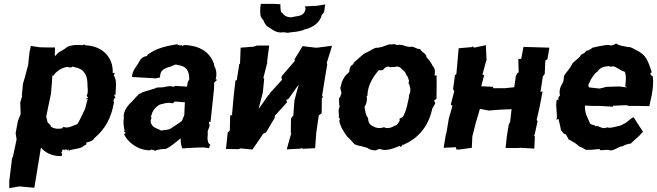

<svg xmlns="http://www.w3.org/2000/svg" viewBox="-20 -769 3405 995"><path d="M264 -477 265 -523H233L186 -524L140 -531L133 -500L126 -433L109 -369L99 -335L93 -272L96 -274L85 -239L87 -178L73 -143L61 -79L66 -47L60 -18L46 48L43 47L28 170V206L80 197L158 204L192 -4C215 22 248 41 299 40L303 27L297 24L303 13L300 12L306 7C297 3 305 0 305 10C304 6 310 3 313 11C314 3 316 7 326 6C324 12 335 10 330 5C338 11 342 2 334 13C367 -1 400 4 418 -16C416 -17 421 -14 428 -22C427 -20 431 -18 426 -30C441 -33 463 -39 469 -53C525 -100 557 -157 571 -241C563 -248 568 -250 574 -244C563 -252 572 -250 569 -254L578 -264C572 -273 568 -283 578 -276C581 -321 586 -352 570 -378C568 -378 577 -389 573 -391C580 -394 574 -390 564 -391C568 -464 519 -528 428 -534H421C428 -529 417 -540 418 -535C421 -541 412 -539 411 -534C405 -539 397 -532 396 -536C379 -537 351 -536 330 -527C309 -509 294 -505 281 -495C275 -489 269 -483 264 -477ZM308 -112C308 -102 314 -111 304 -109V-104C278 -99 261 -102 244 -112C243 -126 224 -130 225 -143C222 -151 221 -160 219 -168H220L244 -283L249 -340L251 -375C247 -371 256 -383 256 -376C272 -401 305 -421 330 -422C346 -420 345 -415 355 -424C386 -416 405 -413 420 -388C433 -369 431 -349 433 -341C432 -317 440 -292 429 -272C430 -273 433 -274 428 -273L437 -263C431 -260 426 -257 425 -254C425 -254 428 -255 435 -256C426 -235 426 -211 415 -193C399 -161 392 -142 380 -125C358 -120 334 -100 308 -112Z M1066 -124 1064 -128 1062 -138 1071 -137 1089 -307 1090 -341 1104 -354C1101 -359 1100 -360 1097 -354C1106 -391 1100 -407 1089 -432C1088 -436 1090 -438 1090 -438C1088 -440 1082 -443 1088 -440C1066 -501 1014 -532 937 -536C934 -532 926 -535 924 -531C919 -539 917 -534 913 -532C917 -537 906 -542 913 -533C909 -536 901 -534 898 -540C842 -530 790 -520 746 -486C747 -486 742 -492 747 -482C735 -490 741 -487 744 -479C714 -476 706 -459 695 -438C685 -422 665 -401 664 -370C706 -368 746 -365 788 -363L810 -368C805 -378 814 -374 810 -378C812 -402 827 -414 860 -423C874 -426 891 -439 897 -433C949 -426 960 -403 961 -356C960 -359 959 -353 953 -343L949 -320L887 -324C884 -325 886 -316 873 -321C863 -324 854 -322 840 -320C808 -311 800 -321 784 -311C762 -304 742 -298 718 -291C715 -285 699 -285 696 -277C682 -265 669 -246 654 -233C633 -212 617 -183 622 -158C618 -142 620 -112 626 -92C626 -92 620 -84 620 -88C630 -85 620 -84 629 -85C632 -77 628 -79 623 -73C642 -32 695 11 760 10C753 8 769 5 769 7C768 4 770 12 780 7C776 3 777 5 780 13C804 4 823 3 838 3C866 -8 892 -34 916 -52C917 -25 918 -17 925 0L994 -4L1034 -5L1063 -1L1067 -10C1060 -6 1065 -13 1071 -18C1056 -25 1053 -49 1057 -74C1052 -93 1068 -108 1066 -124ZM767 -161 761 -159C767 -185 776 -209 808 -227C828 -232 849 -240 872 -234C877 -233 879 -236 885 -243L938 -239L935 -173L923 -143C907 -129 895 -124 871 -107C860 -98 847 -96 824 -94C822 -93 819 -93 816 -92C796 -103 789 -102 772 -115C766 -125 753 -134 767 -161Z M1548 -530 1506 -461 1508 -454 1505 -450 1442 -377 1438 -367 1442 -356C1421 -333 1401 -310 1380 -288L1374 -277L1371 -276L1320 -204L1342 -289L1349 -359L1345 -366L1365 -444L1364 -448L1375 -533H1311L1307 -531L1293 -527L1227 -522L1224 -440L1220 -437L1207 -354L1200 -351L1191 -271L1183 -182H1181L1184 -172L1173 -171L1171 -93L1160 -82L1151 3L1217 4L1226 0L1288 6C1306 -21 1326 -47 1343 -75L1359 -83L1404 -159V-169L1467 -238L1464 -252L1474 -255L1528 -331L1506 -249L1505 -239L1500 -168L1497 -167L1488 -154L1487 -79L1490 -81L1466 5L1542 1L1543 -5L1548 2L1613 -1L1619 -81L1632 -171L1647 -182L1648 -263L1656 -264L1649 -272L1663 -359L1676 -437L1673 -442L1674 -445L1701 -532L1624 -522H1615ZM1487 -679C1467 -680 1453 -687 1444 -701C1434 -703 1433 -722 1433 -747L1402 -749H1332C1326 -723 1329 -703 1330 -687C1337 -673 1335 -674 1344 -666C1351 -649 1356 -641 1364 -633C1393 -617 1405 -598 1445 -601C1455 -605 1466 -595 1482 -601C1497 -603 1529 -604 1548 -613C1547 -604 1548 -613 1557 -617C1562 -616 1562 -620 1558 -616C1605 -627 1640 -655 1648 -693C1666 -704 1660 -729 1666 -746L1622 -739L1560 -736C1567 -721 1561 -709 1554 -701C1542 -684 1515 -686 1487 -679Z M1749 -284C1747 -277 1744 -275 1743 -265L1737 -261C1737 -245 1737 -230 1740 -216C1729 -190 1740 -183 1735 -161C1738 -159 1742 -155 1741 -147C1743 -155 1743 -149 1738 -144C1744 -110 1763 -84 1780 -60C1794 -50 1798 -41 1818 -21C1821 -20 1841 -12 1852 -12C1868 -5 1884 -6 1892 3C1899 7 1926 13 1931 9C1937 4 1947 3 1954 4C1975 16 2023 0 2051 -13C2056 -4 2054 -10 2063 -12C2060 -15 2058 -18 2061 -10C2065 -20 2069 -17 2066 -21C2071 -21 2069 -15 2067 -17C2143 -50 2196 -105 2219 -200C2220 -213 2238 -229 2235 -237C2229 -244 2233 -243 2230 -249C2237 -252 2245 -259 2242 -260V-262C2242 -309 2244 -343 2242 -373C2242 -366 2245 -377 2245 -372C2241 -372 2245 -384 2232 -376C2236 -400 2235 -415 2221 -429C2210 -453 2205 -455 2190 -473C2190 -492 2168 -495 2157 -515C2135 -514 2127 -531 2104 -526C2077 -527 2066 -542 2034 -535C2038 -537 2020 -544 2012 -538C1997 -543 1986 -534 1979 -533C1960 -525 1942 -521 1926 -521C1907 -514 1890 -500 1869 -492C1858 -485 1855 -480 1836 -465C1833 -458 1815 -452 1810 -436C1795 -427 1791 -417 1790 -396C1764 -375 1753 -354 1745 -319C1741 -305 1750 -300 1749 -284ZM1880 -273C1883 -271 1880 -270 1884 -272C1884 -327 1917 -377 1944 -406C1959 -402 1952 -406 1965 -406C1973 -422 1995 -429 2001 -420C2016 -425 2016 -418 2034 -424C2054 -425 2061 -412 2079 -395C2083 -390 2080 -393 2084 -383C2094 -374 2096 -361 2100 -349C2100 -349 2094 -336 2099 -336C2108 -314 2110 -296 2100 -276L2099 -269V-263C2091 -228 2088 -206 2074 -175C2070 -163 2065 -161 2049 -153C2057 -143 2044 -143 2052 -144C2040 -126 2036 -118 2026 -118C2010 -107 1985 -100 1970 -110C1967 -110 1954 -104 1961 -107C1944 -103 1925 -107 1917 -113C1893 -122 1889 -136 1887 -158C1874 -173 1874 -189 1869 -215C1881 -233 1884 -256 1880 -273Z M2749 1 2752 -62 2748 -64 2752 -77 2766 -142 2761 -147 2777 -217 2792 -296 2781 -292 2793 -372 2794 -374 2803 -386 2806 -455 2817 -462 2827 -522 2693 -526 2681 -464H2671L2666 -462L2668 -394L2661 -390L2653 -374L2645 -317L2597 -312H2536L2535 -319L2474 -322L2489 -380L2480 -382L2500 -456H2502L2501 -465L2498 -535L2437 -522L2430 -529L2426 -525L2357 -519L2345 -384L2338 -380L2328 -308L2334 -296L2316 -227L2325 -221L2306 -155L2293 -78L2291 -75L2279 -3L2343 -6L2345 6H2359L2425 -3L2428 -66H2429L2444 -126L2448 -142L2449 -143L2467 -205L2513 -196L2576 -201L2631 -203L2624 -140L2620 -127L2618 -132L2607 -66L2600 -2H2660L2679 -3Z M3308 -84C3303 -77 3305 -76 3308 -82L3313 -85L3263 -162C3236 -147 3229 -132 3211 -127C3198 -115 3176 -115 3172 -113C3158 -109 3137 -104 3126 -109C3107 -99 3090 -111 3076 -116C3065 -116 3064 -112 3062 -120C3051 -121 3036 -125 3035 -136C3024 -163 3011 -178 3011 -222L3050 -220H3090L3157 -216V-221L3224 -224L3240 -220H3285L3345 -219L3358 -279C3364 -313 3367 -344 3363 -372C3364 -376 3352 -377 3359 -377C3358 -380 3358 -375 3350 -381C3355 -384 3354 -385 3349 -390C3352 -390 3359 -396 3358 -394C3349 -422 3337 -456 3327 -469C3312 -492 3296 -497 3288 -504C3267 -513 3249 -528 3235 -525C3217 -530 3191 -530 3172 -544C3168 -538 3146 -531 3142 -534C3135 -538 3126 -535 3117 -535C3096 -532 3082 -529 3051 -522C3047 -518 3026 -504 3018 -506C3009 -488 2991 -491 2989 -481C2974 -460 2953 -451 2946 -439C2936 -416 2915 -395 2906 -381C2898 -367 2905 -361 2897 -341C2884 -320 2876 -301 2882 -274C2872 -266 2871 -254 2877 -252H2865C2857 -210 2871 -181 2864 -148C2872 -153 2872 -152 2874 -153C2882 -122 2885 -108 2887 -95C2897 -85 2898 -75 2912 -73C2921 -62 2926 -42 2930 -45C2950 -34 2969 -24 2980 -11C2997 -4 3002 -2 3015 7C3041 9 3055 6 3088 3C3084 3 3094 16 3093 8C3105 13 3125 2 3145 11C3170 8 3182 -8 3208 -12C3217 -18 3235 -24 3249 -25C3272 -50 3294 -61 3308 -84ZM3220 -320 3223 -321 3229 -316 3189 -321 3124 -319 3087 -310 3033 -316C3023 -332 3034 -335 3040 -352C3041 -358 3059 -382 3060 -383C3066 -394 3069 -390 3078 -400C3088 -417 3107 -424 3131 -426C3143 -427 3145 -419 3155 -426C3174 -424 3192 -404 3218 -397C3227 -371 3223 -351 3220 -320Z"/></svg>

Font: Asimov Print
Style: DIt
Weight: 250
Width: 0
Designer: Google
Version: Version 2.000980: 2014